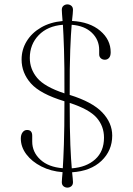

<svg xmlns="http://www.w3.org/2000/svg" viewBox="-20 -790 607 876"><path d="M313 41Q313 53.5 305.2 59.8Q297.5 66 287.5 66Q277.5 66 269.8 59.8Q262 53.5 262 41Q262 34 263 23.8Q264 13.5 265.5 -4.5Q212 -8.5 168.8 -30.5Q125.5 -52.5 100.2 -86Q75 -119.5 75 -158Q75 -175.5 83 -186.2Q91 -197 103.5 -197Q127 -197 127 -170.5V-144Q127 -96 164 -61.8Q201 -27.5 266.5 -22.5Q269 -59.5 271.5 -131Q274 -202.5 274 -328Q163.5 -361.5 121 -409.5Q78.5 -457.5 78.5 -518.5Q78.5 -564 101.8 -602Q125 -640 167.2 -664.5Q209.5 -689 265.5 -694Q264 -714.5 263 -726Q262 -737.5 262 -745Q262 -757.5 269.8 -763.8Q277.5 -770 287.5 -770Q297.5 -770 305.2 -763.8Q313 -757.5 313 -745Q313 -737.5 311.8 -726.2Q310.5 -715 308.5 -694.5Q389.5 -690 437.2 -649.5Q485 -609 485 -551.5Q485 -534.5 477.5 -526Q470 -517.5 458.5 -517.5Q447.5 -517.5 440 -524.2Q432.5 -531 432.5 -542V-562Q432.5 -608.5 399.2 -640.5Q366 -672.5 307 -677Q303.5 -638 300.5 -563Q297.5 -488 298 -357Q401 -325 446.5 -277.2Q492 -229.5 492 -171.5Q492 -103 443 -56.2Q394 -9.5 309 -4Q310.5 13.5 311.8 23.8Q313 34 313 41ZM116 -525.5Q116 -474.5 149.8 -434.2Q183.5 -394 274 -364Q274.5 -492 272 -565.2Q269.5 -638.5 267 -677Q197 -671.5 156.5 -629.5Q116 -587.5 116 -525.5ZM454.5 -162Q454.5 -214.5 420.8 -253Q387 -291.5 298 -320.5Q298 -198 301 -128.5Q304 -59 307.5 -22Q374.5 -27 414.5 -63.2Q454.5 -99.5 454.5 -162Z"/></svg>

Font: Fraunces 9pt Thin
Style: Regular
Weight: 100
Version: Version 1.000;[b76b70a41]